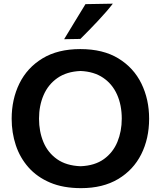

<svg xmlns="http://www.w3.org/2000/svg" viewBox="-20 -988 855 1021"><path d="M411 12.5Q316 12.5 246.5 -17Q177 -46.5 131.5 -98Q86 -149.5 64 -216Q42 -282.5 42 -356.5Q42 -460 83.2 -544Q124.5 -628 206 -677.5Q287.5 -727 407 -727Q528.5 -727 609.8 -677.2Q691 -627.5 732 -543.5Q773 -459.5 773 -357Q773 -251 731 -167.5Q689 -84 608 -35.8Q527 12.5 411 12.5ZM408.5 -104Q484 -107 532.5 -142Q581 -177 604.2 -233.2Q627.5 -289.5 627.5 -357Q627.5 -429 602.5 -485Q577.5 -541 528.8 -574.2Q480 -607.5 408.5 -610.5Q334.5 -607.5 285.2 -573Q236 -538.5 211.8 -482.2Q187.5 -426 187.5 -357Q187.5 -288.5 211 -232.2Q234.5 -176 283.5 -141.5Q332.5 -107 408.5 -104ZM321 -779.5Q350 -827 378 -873.5Q406 -920 434.5 -966L580 -968.5Q548.5 -927.5 500.8 -876.8Q453 -826 407.5 -781Z"/></svg>

Font: Commissioner Loud SemiBold
Style: Regular
Weight: 600
Designer: Kostas Bartsokas
Foundry: Kostas Bartsokas
Version: Version 1.000; ttfautohint (v1.8.3)